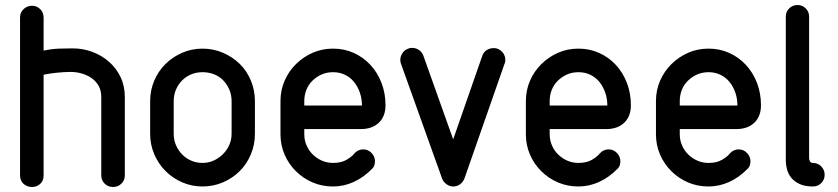

<svg xmlns="http://www.w3.org/2000/svg" viewBox="-20 -744 3343 766"><path d="M60 -674Q60 -694 74 -707.5Q88 -721 108 -721Q127 -721 140.5 -707.5Q154 -694 154 -674V-542Q186 -549 216.5 -550Q247 -551 270 -551Q311 -551 348.5 -537Q386 -523 415 -497.5Q444 -472 461 -436.5Q478 -401 478 -357V-44Q478 -25 464.5 -11.5Q451 2 431 2Q411 2 397.5 -11.5Q384 -25 384 -44V-357Q384 -383 373.5 -401.5Q363 -420 346 -432Q329 -444 307 -450.5Q285 -457 262 -457Q238 -457 208 -454Q178 -451 154 -446V-44Q154 -23 140.5 -10.5Q127 2 108 2Q88 2 74 -10.5Q60 -23 60 -44Z M579 -340Q579 -384 595.5 -422.5Q612 -461 640.5 -489Q669 -517 707 -533.5Q745 -550 788 -550Q831 -550 869.5 -533.5Q908 -517 936.5 -489Q965 -461 981 -422.5Q997 -384 997 -340V-210Q997 -167 981 -128.5Q965 -90 936.5 -61.5Q908 -33 869.5 -16.5Q831 0 788 0Q745 0 707 -16.5Q669 -33 640.5 -61.5Q612 -90 595.5 -128.5Q579 -167 579 -210ZM673 -210Q673 -186 682 -165Q691 -144 706.5 -128Q722 -112 743 -103Q764 -94 788 -94Q811 -94 831.5 -103Q852 -112 868.5 -128Q885 -144 894.5 -165Q904 -186 904 -210V-341Q904 -366 894.5 -387.5Q885 -409 869.5 -424.5Q854 -440 833 -448Q812 -456 788 -456Q765 -456 744.5 -448Q724 -440 708 -424.5Q692 -409 682.5 -387.5Q673 -366 673 -340Z M1194 -323H1290H1354H1391H1411H1419H1424Q1424 -351 1415.5 -375Q1407 -399 1392.5 -417Q1378 -435 1356.5 -445.5Q1335 -456 1309 -456Q1284 -456 1263.5 -447Q1243 -438 1227 -422.5Q1211 -407 1202.5 -386Q1194 -365 1194 -341ZM1394 -132Q1401 -140 1410 -144Q1419 -148 1429 -148Q1449 -148 1462.5 -133.5Q1476 -119 1476 -101Q1476 -94 1474 -86Q1472 -78 1466 -72Q1431 -36 1391 -18Q1351 0 1309 0Q1265 0 1227.5 -16Q1190 -32 1161 -60.5Q1132 -89 1115.5 -127Q1099 -165 1099 -208V-341Q1099 -384 1115.5 -422Q1132 -460 1161 -488.5Q1190 -517 1227.5 -533.5Q1265 -550 1309 -550Q1353 -550 1391 -533Q1429 -516 1457.5 -485.5Q1486 -455 1502 -413.5Q1518 -372 1518 -324Q1518 -280 1491.5 -254.5Q1465 -229 1419 -229H1194V-208Q1194 -185 1203 -164Q1212 -143 1228 -127.5Q1244 -112 1264.5 -103Q1285 -94 1309 -94Q1342 -94 1363.5 -107Q1385 -120 1394 -132Z M1904 -521Q1909 -536 1921.5 -544Q1934 -552 1949 -552Q1958 -552 1964 -550Q1979 -544 1987.5 -532Q1996 -520 1996 -505Q1996 -502 1995.5 -498Q1995 -494 1993 -490L1833 -32Q1827 -17 1815 -8.5Q1803 0 1788 0Q1774 0 1761.5 -9Q1749 -18 1744 -31L1580 -489Q1577 -496 1577 -505Q1577 -519 1585.5 -532Q1594 -545 1609 -550Q1613 -552 1617 -552.5Q1621 -553 1624 -553Q1639 -553 1651.5 -544.5Q1664 -536 1669 -522L1788 -188Z M2173 -323H2269H2333H2370H2390H2398H2403Q2403 -351 2394.5 -375Q2386 -399 2371.5 -417Q2357 -435 2335.5 -445.5Q2314 -456 2288 -456Q2263 -456 2242.5 -447Q2222 -438 2206 -422.5Q2190 -407 2181.5 -386Q2173 -365 2173 -341ZM2373 -132Q2380 -140 2389 -144Q2398 -148 2408 -148Q2428 -148 2441.5 -133.5Q2455 -119 2455 -101Q2455 -94 2453 -86Q2451 -78 2445 -72Q2410 -36 2370 -18Q2330 0 2288 0Q2244 0 2206.5 -16Q2169 -32 2140 -60.5Q2111 -89 2094.5 -127Q2078 -165 2078 -208V-341Q2078 -384 2094.5 -422Q2111 -460 2140 -488.5Q2169 -517 2206.5 -533.5Q2244 -550 2288 -550Q2332 -550 2370 -533Q2408 -516 2436.5 -485.5Q2465 -455 2481 -413.5Q2497 -372 2497 -324Q2497 -280 2470.5 -254.5Q2444 -229 2398 -229H2173V-208Q2173 -185 2182 -164Q2191 -143 2207 -127.5Q2223 -112 2243.5 -103Q2264 -94 2288 -94Q2321 -94 2342.5 -107Q2364 -120 2373 -132Z M2692 -323H2788H2852H2889H2909H2917H2922Q2922 -351 2913.5 -375Q2905 -399 2890.5 -417Q2876 -435 2854.5 -445.5Q2833 -456 2807 -456Q2782 -456 2761.5 -447Q2741 -438 2725 -422.5Q2709 -407 2700.5 -386Q2692 -365 2692 -341ZM2892 -132Q2899 -140 2908 -144Q2917 -148 2927 -148Q2947 -148 2960.5 -133.5Q2974 -119 2974 -101Q2974 -94 2972 -86Q2970 -78 2964 -72Q2929 -36 2889 -18Q2849 0 2807 0Q2763 0 2725.5 -16Q2688 -32 2659 -60.5Q2630 -89 2613.5 -127Q2597 -165 2597 -208V-341Q2597 -384 2613.5 -422Q2630 -460 2659 -488.5Q2688 -517 2725.5 -533.5Q2763 -550 2807 -550Q2851 -550 2889 -533Q2927 -516 2955.5 -485.5Q2984 -455 3000 -413.5Q3016 -372 3016 -324Q3016 -280 2989.5 -254.5Q2963 -229 2917 -229H2692V-208Q2692 -185 2701 -164Q2710 -143 2726 -127.5Q2742 -112 2762.5 -103Q2783 -94 2807 -94Q2840 -94 2861.5 -107Q2883 -120 2892 -132Z M3223 -94Q3243 -94 3256.5 -80Q3270 -66 3270 -47Q3270 -27 3256.5 -13.5Q3243 0 3223 0Q3192 0 3171 -9.5Q3150 -19 3137.5 -34Q3125 -49 3120 -68Q3115 -87 3115 -107V-678Q3115 -697 3128.5 -710.5Q3142 -724 3162 -724Q3181 -724 3194.5 -710.5Q3208 -697 3208 -678V-114Q3208 -106 3211.5 -100Q3215 -94 3223 -94Z"/></svg>

Font: VDS
Style: Regular
Weight: 400
Designer: artmaker
Foundry: artmaker
Version: Version 1.000 2009 initial release